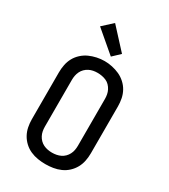

<svg xmlns="http://www.w3.org/2000/svg" viewBox="-236 -1099 1072 1217"><g transform="rotate(30 300.0 -490.0)"><path d="M300 8Q272 8 244 3.5Q216 -1 190 -12.5Q164 -24 143 -43.5Q122 -63 108.5 -87.5Q95 -112 89.5 -140Q84 -168 84 -196V-539Q84 -567 89.5 -595Q95 -623 108.5 -647.5Q122 -672 143.5 -691.5Q165 -711 190.5 -722.5Q216 -734 244 -740Q272 -746 300 -746Q328 -746 356 -740Q384 -734 409.5 -722.5Q435 -711 456.5 -691.5Q478 -672 491.5 -647.5Q505 -623 510.5 -595Q516 -567 516 -539V-196Q516 -168 510.5 -140Q505 -112 491.5 -87.5Q478 -63 457 -43.5Q436 -24 410 -12.5Q384 -1 356 3.5Q328 8 300 8ZM300 -76Q316 -76 332 -79Q348 -82 362.5 -89Q377 -96 388.5 -107.5Q400 -119 407.5 -133.5Q415 -148 418 -164Q421 -180 421 -196V-539Q421 -555 418 -571Q415 -587 407.5 -601.5Q400 -616 388.5 -628Q377 -640 362 -646.5Q347 -653 331 -656Q315 -659 298 -659Q282 -659 266.5 -656Q251 -653 236.5 -645.5Q222 -638 210.5 -626.5Q199 -615 192 -600.5Q185 -586 182 -570.5Q179 -555 179 -539V-196Q179 -180 182 -164Q185 -148 192.5 -133.5Q200 -119 211.5 -107.5Q223 -96 237.5 -89Q252 -82 268 -79Q284 -76 300 -76ZM319 -790 164 -922 236 -988 372 -840Z"/></g></svg>

Font: Iosevka Slab Medium Extended
Style: Regular
Weight: 500
Width: 7
Monospace: yes
Designer: Belleve Invis
Foundry: Belleve Invis
Version: Version 11.1.1; ttfautohint (v1.8.3)